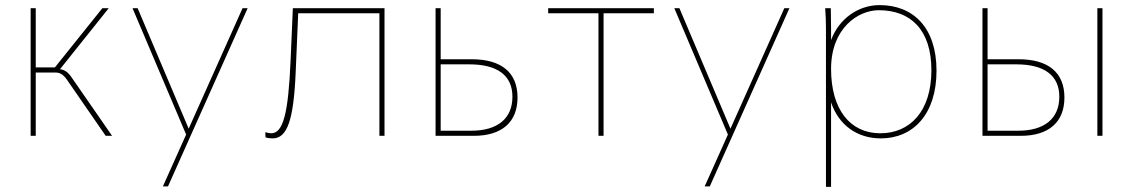

<svg xmlns="http://www.w3.org/2000/svg" viewBox="-20 -532 4438 752"><path d="M197 -248C215 -248 228 -240 242 -220L394 0H419L259 -231C246 -250 232 -259 215 -261L406 -500H381L195 -268H120V-500H100V0H120V-248Z M519 -500H499L709 -5L618 198H638L950 -500H930L719 -28Z M1019 -12 1020 6C1029 9 1040 10 1048 10C1105 10 1130 -62 1138 -247L1148 -480H1466V0H1486V-500H1127L1118 -292C1109 -87 1089 -10 1042 -10C1036 -10 1026 -12 1021 -14Z M1818 -280C1929 -280 1987 -236 1987 -153C1987 -68 1929 -20 1826 -20H1706V-280ZM1836 0C1946 0 2007 -54 2007 -150C2007 -248 1944 -300 1827 -300H1706V-500H1686V0Z M2324 0H2344V-480H2541V-500H2127V-480H2324Z M2641 -500H2621L2831 -5L2740 198H2760L3072 -500H3052L2841 -28Z M3235 -262C3235 -422 3341 -492 3422 -492C3545 -492 3628 -417 3628 -257C3628 -95 3543 -10 3428 -10C3309 -10 3235 -104 3235 -262ZM3235 -131C3265 -42 3337 10 3430 10C3556 10 3648 -84 3648 -255C3648 -425 3556 -512 3425 -512C3342 -512 3266 -459 3235 -375V-421C3235 -437 3234 -487 3234 -500H3212C3214 -474 3215 -447 3215 -421V200H3235Z M3960 -280C4071 -280 4129 -236 4129 -153C4129 -68 4071 -20 3968 -20H3848V-280ZM3978 0C4088 0 4149 -54 4149 -150C4149 -248 4086 -300 3969 -300H3848V-500H3828V0ZM4298 -500H4278V0H4298Z"/></svg>

Font: Perun Thin
Style: Regular
Weight: 100
Foundry: Copyright (c) Stefan Peev, Context Ltd, 2016
Version: Version 1.089